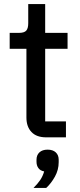

<svg xmlns="http://www.w3.org/2000/svg" viewBox="-20 -681 397 952"><path d="M209 0Q161 0 136 -26.5Q111 -53 111 -98V-439H28V-518H74Q100 -518 110 -529Q120 -540 120 -566V-661H204V-518H315V-439H204V-79H307V0ZM216 61Q242 61 256.5 74.5Q271 88 271 111V123Q271 161 252.5 194.5Q234 228 209 251H146Q167 230 179.5 211.5Q192 193 199 169Q179 165 170 152Q161 139 161 121V111Q161 88 175.5 74.5Q190 61 216 61Z"/></svg>

Font: IBM Plex Sans Text
Style: Regular
Weight: 450
Designer: Mike Abbink, Paul van der Laan, Pieter van Rosmalen
Foundry: Bold Monday
Version: Version 3.005